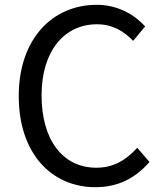

<svg xmlns="http://www.w3.org/2000/svg" viewBox="-20 -766 678 799"><path d="M377 13C472 13 544 -25 602 -92L551 -151C504 -99 451 -68 381 -68C241 -68 153 -184 153 -369C153 -552 246 -665 384 -665C447 -665 495 -637 534 -596L584 -656C542 -703 472 -746 383 -746C197 -746 58 -603 58 -366C58 -128 194 13 377 13Z"/></svg>

Font: GenYoGothic2 TW R
Style: Regular
Weight: 400
Version: Version 2.100;PS 2.1;hotconv 16.6.51;makeotf.lib2.5.65220 DE